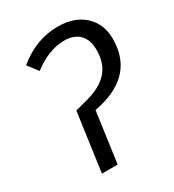

<svg xmlns="http://www.w3.org/2000/svg" viewBox="-170 -799 817 899"><g transform="rotate(-30 238.0 -350.0)"><path d="M160 -316 232 -335Q308 -356 346 -399.5Q384 -443 384 -515Q384 -569 355.5 -598.5Q327 -628 273 -628Q190 -628 104 -562L62 -617Q163 -700 280 -700Q370 -700 423 -651Q476 -602 476 -522Q476 -329 267 -279L239 -273L201 0H116Z"/></g></svg>

Font: Fira Sans Book
Style: Italic
Weight: 350
Italic angle: -8°
Designer: bBox Type GmbH & Carrois Corporate GbR & Edenspiekermann AG
Foundry: bBox Type GmbH & Carrois Corporate GbR & Edenspiekermann AG
Version: Version 4.301